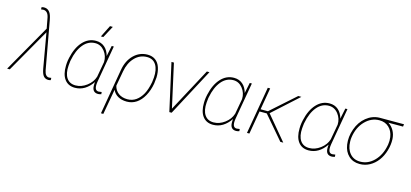

<svg xmlns="http://www.w3.org/2000/svg" viewBox="-95 -1305 4438 2071"><g transform="rotate(15 2124.5 -269.0)"><path d="M191.4 -741.2Q259.3 -742.7 280.3 -655.8L287.1 -625.5L384.3 -89.8Q397 -23.9 439.5 -23.9Q443.4 -23.4 464.4 -26.9L464.8 -2Q447.8 2.9 438.5 2.9Q404.8 2.9 384.5 -20.5Q364.3 -43.9 354 -103L286.6 -488.8L7.8 0H-21.5L278.8 -527.3L256.8 -645Q242.7 -714.8 190.9 -714.8L166.5 -711.9L165.5 -736.3Q182.6 -741.2 191.4 -741.2Z M1028.3 -528.3 956.5 -116.2 953.6 -92.8 953.1 -85.4Q949.2 -16.1 995.6 -16.1Q1003.9 -16.1 1028.8 -20.5L1030.8 3.9Q1007.8 10.3 996.1 10.3Q929.7 10.3 929.2 -65.4Q928.7 -85.9 931.6 -106Q852.1 10.3 737.3 10.3Q661.1 10.3 620.8 -43.9Q580.6 -98.1 583 -195.3Q583.5 -225.6 587.9 -254.4L594.2 -286.6Q620.1 -404.3 681.4 -471.2Q742.7 -538.1 828.1 -538.1Q885.7 -538.1 925.3 -503.9Q964.8 -469.7 980.5 -408.7L981.9 -417.5L1004.9 -528.3ZM615.2 -254.4 609.9 -203.1Q603.5 -114.7 636.7 -65.4Q669.9 -16.1 736.3 -16.1Q801.8 -16.1 860.6 -60.1Q919.4 -104 939 -167.5L969.7 -338.9Q972.7 -406.7 931.2 -459.2Q889.6 -511.7 828.1 -511.7Q749 -511.7 694.1 -445.6Q639.2 -379.4 617.2 -264.2ZM931.6 -730H962.9L892.1 -597.7H865.2Z M1405.3 -538.1Q1456.5 -538.1 1492.4 -512Q1528.3 -485.8 1544.9 -436Q1561.5 -386.2 1559.6 -324.7Q1558.1 -296.4 1552.2 -254.4Q1538.6 -176.8 1504.6 -115.2Q1470.7 -53.7 1422.9 -22Q1375 9.8 1315.9 9.8Q1257.3 9.8 1216.3 -13.9Q1175.3 -37.6 1157.2 -79.6L1106.9 203.1H1080.6L1168 -305.2Q1186 -410.6 1250.7 -474.4Q1315.4 -538.1 1405.3 -538.1ZM1163.6 -127.4Q1175.3 -76.7 1215.3 -46.6Q1255.4 -16.6 1315.9 -16.6Q1370.1 -16.6 1411.9 -46.1Q1453.6 -75.7 1482.2 -127.4Q1510.7 -179.2 1526.9 -264.6L1532.7 -316.9Q1539.1 -406.7 1506.1 -459.2Q1473.1 -511.7 1405.8 -511.7Q1325.7 -511.7 1268.6 -452.4Q1211.4 -393.1 1193.8 -294.9Z M1807.1 -43 2067.4 -527.8H2096.2L1815.4 0H1789.6L1671.9 -528.8H1699.2Z M2569.8 -528.3 2498 -116.2 2495.1 -92.8 2494.6 -85.4Q2490.7 -16.1 2537.1 -16.1Q2545.4 -16.1 2570.3 -20.5L2572.3 3.9Q2549.3 10.3 2537.6 10.3Q2471.2 10.3 2470.7 -65.4Q2470.2 -85.9 2473.1 -106Q2393.6 10.3 2278.8 10.3Q2202.6 10.3 2162.4 -43.9Q2122.1 -98.1 2124.5 -195.3Q2125 -225.6 2129.4 -254.4L2135.7 -286.6Q2161.6 -404.3 2222.9 -471.2Q2284.2 -538.1 2369.6 -538.1Q2427.2 -538.1 2466.8 -503.9Q2506.3 -469.7 2522 -408.7L2523.4 -417.5L2546.4 -528.3ZM2156.7 -254.4 2151.4 -203.1Q2145 -114.7 2178.2 -65.4Q2211.4 -16.1 2277.8 -16.1Q2343.3 -16.1 2402.1 -60.1Q2460.9 -104 2480.5 -167.5L2511.2 -338.9Q2514.2 -406.7 2472.7 -459.2Q2431.2 -511.7 2369.6 -511.7Q2290.5 -511.7 2235.6 -445.6Q2180.7 -379.4 2158.7 -264.2Z M2808.6 -258.3H2728L2683.6 0H2656.7L2747.6 -528.3H2774.4L2732.4 -284.2H2814.5L3088.4 -527.8L3123 -527.3L2837.4 -268.6L3062 0H3029.3Z M3637.2 -528.3 3565.4 -116.2 3562.5 -92.8 3562 -85.4Q3558.1 -16.1 3604.5 -16.1Q3612.8 -16.1 3637.7 -20.5L3639.6 3.9Q3616.7 10.3 3605 10.3Q3538.6 10.3 3538.1 -65.4Q3537.6 -85.9 3540.5 -106Q3460.9 10.3 3346.2 10.3Q3270 10.3 3229.7 -43.9Q3189.5 -98.1 3191.9 -195.3Q3192.4 -225.6 3196.8 -254.4L3203.1 -286.6Q3229 -404.3 3290.3 -471.2Q3351.6 -538.1 3437 -538.1Q3494.6 -538.1 3534.2 -503.9Q3573.7 -469.7 3589.4 -408.7L3590.8 -417.5L3613.8 -528.3ZM3224.1 -254.4 3218.8 -203.1Q3212.4 -114.7 3245.6 -65.4Q3278.8 -16.1 3345.2 -16.1Q3410.6 -16.1 3469.5 -60.1Q3528.3 -104 3547.9 -167.5L3578.6 -338.9Q3581.5 -406.7 3540 -459.2Q3498.5 -511.7 3437 -511.7Q3357.9 -511.7 3303 -445.6Q3248 -379.4 3226.1 -264.2Z M4265.1 -501.5 4101.6 -501Q4141.6 -475.6 4164.6 -433.8Q4187.5 -392.1 4189.9 -340.8Q4192.9 -279.3 4173.3 -212.9Q4153.8 -146.5 4116.7 -96.9Q4079.6 -47.4 4028.1 -18.8Q3976.6 9.8 3915.5 9.8Q3841.3 9.8 3792.7 -35.6Q3744.1 -81.1 3732.9 -158.7Q3720.7 -242.7 3752 -331.1Q3783.2 -419.4 3848.9 -472.7Q3914.6 -525.9 3994.6 -528.3H4269ZM3755.9 -197.8Q3757.3 -116.7 3799.8 -66.7Q3842.3 -16.6 3915 -16.6Q4002.9 -16.6 4070.1 -84.7Q4137.2 -152.8 4157.7 -261.2L4160.2 -274.4Q4167 -315.4 4161.1 -356.4Q4151.4 -422.9 4109.1 -462.2Q4066.9 -501.5 4002.9 -501.5Q3912.1 -501.5 3843.3 -430.2Q3774.4 -358.9 3758.3 -245.1Q3754.9 -222.2 3755.9 -197.8Z"/></g></svg>

Font: Roboto Thin
Style: Italic
Weight: 250
Italic angle: -12°
Designer: Google
Version: Version 2.134; 2016